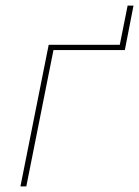

<svg xmlns="http://www.w3.org/2000/svg" viewBox="-20 -666 497 686"><path d="M53 0 154 -506H408L436 -646H457L426 -487H171L74 0Z"/></svg>

Font: IBM Plex Sans Thin
Style: Italic
Weight: 100
Italic angle: -11.31°
Designer: Mike Abbink, Paul van der Laan, Pieter van Rosmalen
Foundry: Bold Monday
Version: Version 3.0